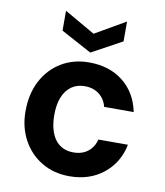

<svg xmlns="http://www.w3.org/2000/svg" viewBox="-86 -832 784 914"><g transform="rotate(10 306.5 -374.5)"><path d="M311 12Q235 12 176.5 -23Q118 -58 85 -119Q52 -180 52 -257Q52 -341 85 -404Q118 -467 176.5 -502.5Q235 -538 311 -538Q409 -538 475 -486Q541 -434 560 -342H417Q408 -379 379.5 -401Q351 -423 310 -423Q272 -423 245 -403.5Q218 -384 204 -348.5Q190 -313 190 -263Q190 -226 198 -196Q206 -166 221 -145.5Q236 -125 258.5 -114Q281 -103 310 -103Q338 -103 359.5 -112.5Q381 -122 396 -140.5Q411 -159 417 -184H560Q542 -95 475 -41.5Q408 12 311 12ZM307 -585 159 -665V-761L307 -676L454 -761V-665Z"/></g></svg>

Font: DM Sans 9pt
Style: Bold
Weight: 700
Designer: Colophon Foundry, Jonny Pinhorn
Foundry: Colophon Foundry
Version: Version 4.004;gftools[0.9.30]